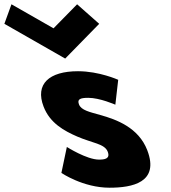

<svg xmlns="http://www.w3.org/2000/svg" viewBox="-284 -860 796 895"><path d="M-230.6 -840 -263.6 -749 19.9 -587 178.4 -749 75.4 -840 -34.5 -728ZM79.6 -528C-55.4 -528 -121.3 -468 -80.8 -363C-51.2 -286 14.7 -250 77.1 -223C146.6 -193 203.8 -190 218.1 -153C231.2 -119 202.3 -116 177.3 -116C120.3 -116 27.6 -175 27.6 -175L2.2 -54C2.2 -54 102.8 15 226.8 15C331.8 15 460.5 -9 402.4 -160C361.9 -265 259.3 -303 183.2 -324C133.8 -338 94.7 -346 84.3 -373C75.1 -397 88.4 -404 127.4 -404C181.4 -404 253.7 -372 253.7 -372L267 -488C267 -488 178.6 -528 79.6 -528Z"/></svg>

Font: Hussar
Style: BdOpOblFour
Weight: 700
Foundry: Cannot Into Space Fonts
Version: Version 2.00